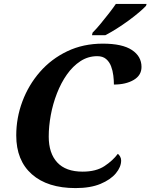

<svg xmlns="http://www.w3.org/2000/svg" viewBox="-20 -951 769 981"><path d="M366 10Q223 10 143 -60.5Q63 -131 63 -259Q63 -349 94.5 -433Q126 -517 184 -583.5Q242 -650 323.5 -689Q405 -728 505 -728Q605 -728 654 -695.5Q703 -663 703 -609Q703 -566 663 -542.5Q623 -519 562 -519Q562 -540 559 -565Q556 -590 547.5 -612.5Q539 -635 522 -649.5Q505 -664 477 -664Q430 -664 391 -638.5Q352 -613 322 -570.5Q292 -528 271 -474Q250 -420 239.5 -363Q229 -306 229 -253Q229 -168 272.5 -121Q316 -74 402 -74Q471 -74 514 -102.5Q557 -131 582 -165Q588 -161 593.5 -151.5Q599 -142 599 -131Q599 -98 572 -65.5Q545 -33 493.5 -11.5Q442 10 366 10ZM450 -771 453 -784Q472 -803 493.5 -829Q515 -855 536 -882Q557 -909 572 -931H729L726 -921Q714 -908 690.5 -888Q667 -868 637 -846Q607 -824 576 -804.5Q545 -785 518 -771Z"/></svg>

Font: Noto Serif
Style: Bold Italic
Weight: 700
Italic angle: -12°
Designer: Monotype Design Team
Foundry: Monotype Imaging Inc.
Version: Version 2.013